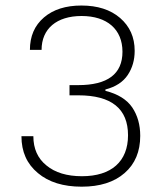

<svg xmlns="http://www.w3.org/2000/svg" viewBox="-20 -683 598 708"><path d="M280.3 -662.6C222.2 -662.6 176.3 -647.9 142.1 -618.7C107.4 -588.9 90.3 -549.3 90.3 -499H133.3C133.3 -577.1 189 -624 280.8 -624C375 -624 431.6 -574.7 431.6 -492.2C431.6 -410.2 377 -369.1 268.1 -369.1H236.3V-331.5H268.6C391.1 -331.5 452.1 -282.2 452.1 -184.1C452.1 -87.9 391.1 -33.2 282.2 -33.2C227.1 -33.2 183.1 -46.4 151.4 -72.8C119.1 -98.6 103 -134.8 103 -180.7H59.1C59.1 -123.5 79.1 -78.6 119.6 -44.9C159.7 -11.2 213.4 5.4 281.2 5.4C348.1 5.4 400.9 -11.2 439.5 -44.9C478 -78.6 497.1 -124 497.1 -182.1C497.1 -222.7 487.3 -257.3 467.8 -286.6C447.8 -315.9 415 -336.4 368.7 -348.1V-353C406.7 -362.8 434.1 -380.9 451.2 -406.7C468.3 -432.6 476.6 -461.9 476.6 -495.6C476.6 -545.9 458.5 -585.9 422.9 -616.7C387.2 -647.5 339.4 -662.6 280.3 -662.6Z"/></svg>

Font: Estedad ExtraLight
Style: Regular
Weight: 200
Designer: Amin Abedi
Version: Version 7.3